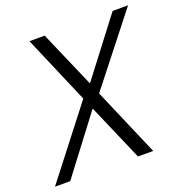

<svg xmlns="http://www.w3.org/2000/svg" viewBox="-156 -812 882 924"><g transform="rotate(-20 284.5 -350.0)"><path d="M-30 0 243 -352 94 -700H172L297 -412H300L520 -700H599L323 -349L473 0H395L270 -289H267L48 0Z"/></g></svg>

Font: DM Sans 36pt Light
Style: Italic
Weight: 300
Italic angle: -10°
Designer: Colophon Foundry, Jonny Pinhorn
Foundry: Colophon Foundry
Version: Version 4.004;gftools[0.9.30]